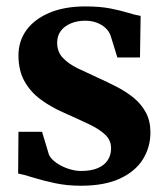

<svg xmlns="http://www.w3.org/2000/svg" viewBox="-20 -567 518 598"><path d="M232 11.5Q188 11.5 149.8 3.2Q111.5 -5 82.5 -14.2Q53.5 -23.5 36.5 -26.5L37.5 -156.5H111L132.5 -85Q139 -71.5 155.2 -60Q171.5 -48.5 192.5 -41.5Q213.5 -34.5 232.5 -34.5Q264 -34.5 284.8 -43.5Q305.5 -52.5 315.8 -68.5Q326 -84.5 326 -105Q326 -130 308 -147.2Q290 -164.5 257.5 -180Q225 -195.5 180 -215.5Q138.5 -233.5 106.2 -257.5Q74 -281.5 55.8 -314.8Q37.5 -348 37.5 -394.5Q37.5 -439.5 62.8 -473.8Q88 -508 134.8 -527.5Q181.5 -547 246 -547Q292 -547 324.5 -540.5Q357 -534 379.5 -527Q402 -520 418 -517.5L416 -388H345.5L324.5 -456Q319.5 -470 308.2 -480.2Q297 -490.5 281 -496.5Q265 -502.5 245.5 -502.5Q220.5 -502.5 200.8 -494.2Q181 -486 169.5 -470.8Q158 -455.5 158 -434Q158 -405.5 175.8 -386.8Q193.5 -368 222 -354.2Q250.5 -340.5 282.5 -326Q313.5 -312 343.2 -296.8Q373 -281.5 396.8 -262Q420.5 -242.5 434.5 -216.2Q448.5 -190 448.5 -154.5Q448.5 -108.5 425 -70.8Q401.5 -33 353.5 -10.8Q305.5 11.5 232 11.5Z"/></svg>

Font: Merriweather 72pt
Style: Bold
Weight: 700
Version: Version 2.100